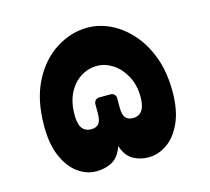

<svg xmlns="http://www.w3.org/2000/svg" viewBox="-85 -649 825 755"><g transform="rotate(-15 327.5 -271.5)"><path d="M219 6Q180 6 145 -19Q110 -44 88 -94Q66 -144 66 -219Q66 -325 103.5 -398.5Q141 -472 202 -510.5Q263 -549 330 -549Q377 -549 422.5 -527.5Q468 -506 506 -463.5Q544 -421 566.5 -360Q589 -299 589 -220Q589 -144 566 -93.5Q543 -43 507 -18.5Q471 6 432 6Q397 6 369 -10Q341 -26 327 -68Q313 -26 285 -10Q257 6 219 6ZM243 -159Q263 -159 273 -171Q283 -183 283 -212V-250Q283 -259 289 -265.5Q295 -272 306 -272H351Q360 -272 366 -266Q372 -260 372 -250V-212Q372 -183 382 -171Q392 -159 412 -159Q429 -159 440 -167Q451 -175 456.5 -191.5Q462 -208 462 -231Q462 -281 442 -317.5Q422 -354 391.5 -374Q361 -394 328 -394Q291 -394 260 -374Q229 -354 211 -317.5Q193 -281 193 -231Q193 -208 198 -191.5Q203 -175 214.5 -167Q226 -159 243 -159Z"/></g></svg>

Font: Rubik ExtraBold
Style: Regular
Weight: 800
Designer: Hubert and Fischer
Foundry: Hubert and Fischer
Version: Version 2.300;gftools[0.9.30]